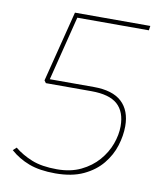

<svg xmlns="http://www.w3.org/2000/svg" viewBox="-81 -767 725 843"><g transform="rotate(10 282.0 -345.0)"><path d="M21 -58 36 -72Q69 -45 113.5 -27Q158 -9 226 -9Q287 -9 332.5 -31Q378 -53 408.5 -88Q439 -123 454 -164Q469 -205 469 -243Q469 -308 432.5 -340.5Q396 -373 316 -373H113L105 -384L185 -700H521L518 -680H199L127 -393H323Q407 -393 448 -355Q489 -317 489 -247Q489 -205 475 -160Q461 -115 429.5 -76.5Q398 -38 347 -14Q296 10 222 10Q152 10 104.5 -8Q57 -26 21 -58Z"/></g></svg>

Font: Georama Thin
Style: Italic
Weight: 100
Italic angle: -9°
Designer: Jean-Baptiste Levee
Foundry: Production Type
Version: Version 1.000